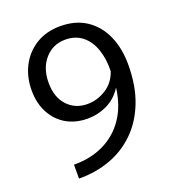

<svg xmlns="http://www.w3.org/2000/svg" viewBox="-131 -809 833 921"><g transform="rotate(-20 285.5 -348.0)"><path d="M280 -707Q358 -707 412.5 -670.5Q467 -634 495.5 -570Q524 -506 524 -423Q524 -314 492 -232Q460 -150 403.5 -95.5Q347 -41 273 -14.5Q199 12 115 11V-60Q200 -59 267.5 -91.5Q335 -124 377.5 -186.5Q420 -249 431 -337H430Q401 -291 354 -268Q307 -245 253 -245Q192 -245 145.5 -272Q99 -299 72.5 -348.5Q46 -398 46 -464Q46 -532 74.5 -587Q103 -642 155.5 -674.5Q208 -707 280 -707ZM280 -638Q217 -638 176 -591.5Q135 -545 135 -470Q135 -397 174.5 -354Q214 -311 277 -311Q326 -311 371 -339Q416 -367 434 -421Q436 -484 418.5 -533.5Q401 -583 366 -610.5Q331 -638 280 -638Z"/></g></svg>

Font: Murecho
Style: Regular
Weight: 400
Designer: Neil Summerour
Foundry: Positype
Version: Version 1.010; ttfautohint (v1.8.3)